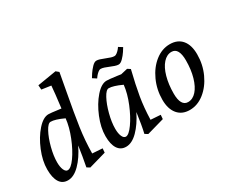

<svg xmlns="http://www.w3.org/2000/svg" viewBox="-121 -1124 1756 1488"><g transform="rotate(-30 757.0 -379.5)"><path d="M29 -142Q29 -219 64.5 -305.5Q100 -392 152 -450.5Q204 -509 251 -509Q271 -509 336 -500L361 -497Q378 -633 382 -690L299 -702L296 -742L465 -770L489 -750L459 -586Q427 -416 410.5 -302.5Q394 -189 393 -76L483 -70L480 -33L326 11L300 -5Q318 -97 330 -184Q288 -97 234.5 -43Q181 11 128 11Q79 11 54 -28.5Q29 -68 29 -142ZM165 -58Q194 -58 235 -115.5Q276 -173 309.5 -257Q343 -341 351 -415Q276 -450 236 -450Q213 -450 186.5 -401Q160 -352 141.5 -281Q123 -210 123 -152Q123 -110 134.5 -84Q146 -58 165 -58Z M549 -140Q549 -216 584.5 -303Q620 -390 672 -449.5Q724 -509 771 -509Q793 -509 860 -500L895 -495L955 -509L980 -493Q949 -367 933.5 -275Q918 -183 915 -76L1003 -70L1000 -33L845 11L819 -5Q835 -73 850 -183Q807 -96 754 -42.5Q701 11 648 11Q600 11 574.5 -28Q549 -67 549 -140ZM685 -58Q712 -58 753 -115.5Q794 -173 828.5 -257Q863 -341 871 -415Q796 -450 756 -450Q733 -450 706.5 -401Q680 -352 661.5 -281Q643 -210 643 -152Q643 -110 654.5 -84Q666 -58 685 -58ZM780 -683Q793 -683 809 -678Q825 -673 850 -663Q875 -653 891 -648Q907 -643 920 -643Q932 -643 945 -653.5Q958 -664 967.5 -675.5Q977 -687 979 -691L1013 -670Q1009 -662 993 -638Q977 -614 955.5 -592Q934 -570 916 -570Q902 -570 883 -576.5Q864 -583 845 -591Q827 -599 808.5 -605Q790 -611 777 -611Q765 -611 751.5 -599.5Q738 -588 728.5 -576Q719 -564 717 -560L683 -582Q687 -590 703 -614Q719 -638 740.5 -660.5Q762 -683 780 -683Z M1072 -164Q1072 -254 1108.5 -334Q1145 -414 1205.5 -461.5Q1266 -509 1336 -509Q1406 -509 1444 -463.5Q1482 -418 1482 -335Q1482 -244 1445.5 -164.5Q1409 -85 1348.5 -37Q1288 11 1218 11Q1149 11 1110.5 -35.5Q1072 -82 1072 -164ZM1383 -338Q1383 -393 1367 -422Q1351 -451 1318 -451Q1276 -451 1242.5 -413.5Q1209 -376 1190.5 -309.5Q1172 -243 1172 -161Q1172 -106 1188.5 -77.5Q1205 -49 1237 -49Q1279 -49 1312 -86Q1345 -123 1364 -189Q1383 -255 1383 -338Z"/></g></svg>

Font: Andada Pro Medium
Style: Italic
Weight: 500
Italic angle: -7°
Designer: Carolina Giovagnoli
Foundry: Huerta Tipografica
Version: Version 3.005; ttfautohint (v1.8.4)